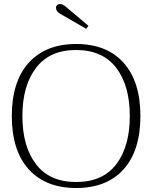

<svg xmlns="http://www.w3.org/2000/svg" viewBox="-20 -930 761 960"><path d="M281 -861Q260 -873 260 -891Q260 -900 266 -905Q272 -910 280 -910Q294 -910 312 -894L422 -801L411 -786ZM39 -350Q39 -522 123.5 -616Q208 -710 361 -710Q514 -710 598 -616Q682 -522 682 -350Q682 -177 598 -83.5Q514 10 361 10Q208 10 123.5 -83.5Q39 -177 39 -350ZM629 -350Q629 -502 561 -591Q493 -680 360 -680Q228 -680 160 -590.5Q92 -501 92 -350Q92 -198 160 -109Q228 -20 360 -20Q494 -20 561.5 -109Q629 -198 629 -350Z"/></svg>

Font: Taviraj ExtraLight
Style: Regular
Weight: 275
Designer: Katatrad Team
Foundry: CadsonDemak
Version: Version 1.001